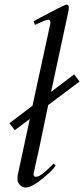

<svg xmlns="http://www.w3.org/2000/svg" viewBox="-20 -824 375 857"><path d="M94 13C112 13 137.2 -0.2 169.5 -26.5C201.8 -52.8 221.3 -72.3 228 -85L219 -94L211 -86C178.3 -52 155.3 -35 142 -35C134 -34.3 130 -37.7 130 -45V-47C132.9 -61.7 133.9 -69.7 138.5 -89C159 -175.7 167.2 -223.6 195 -355L335 -460L311 -492L208 -414L285 -772C286.3 -777.3 287 -783.8 287 -791.5C287 -799.5 283.8 -803.5 277.4 -803.5C270.5 -803.5 221.4 -778.7 130 -729L136 -713C168.7 -728.3 188.3 -736 195 -736C201.7 -736 205 -732 205 -724C205 -720.7 204.3 -716.3 203 -711L125 -352L22 -274L46 -243L113 -293L59 -42C58.3 -37.3 58 -30.8 58 -22.5C58 -4.7 75.5 13 94 13Z"/></svg>

Font: fbb
Style: Italic
Weight: 400
Italic angle: -12°
Designer: David J. Perry, Michael Sharpe
Version: Version 0.991